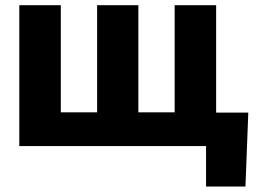

<svg xmlns="http://www.w3.org/2000/svg" viewBox="-20 -550 980 723"><path d="M904.3 152.3H755.9V0H52.7V-530.3H209V-127H345.7V-530.3H501V-127H637.7V-530.3H793.9V-126H915Z"/></svg>

Font: Pretendard Std ExtraBold
Style: Regular
Weight: 800
Designer: Base glyphs from Inter by Rasmus Andersson; Hangeul glyphs from Noto Sans CJK(Source Han Sans) by Jang Soo-young and Kan
Foundry: Kil Hyung-jin
Version: Version 1.309